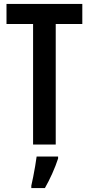

<svg xmlns="http://www.w3.org/2000/svg" viewBox="-20 -734 452 975"><path d="M263 0H148V-612H13V-714H398V-612H263ZM275 71Q263 108 245 148Q227 188 208 221H139V209Q143 191 148.5 164.5Q154 138 158.5 110Q163 82 166 61H275Z"/></svg>

Font: Noto Sans Tamil ExtraCondensed SemiBold
Style: Regular
Weight: 600
Width: 2
Designer: Jelle Bosma - Monotype Design Team
Foundry: Monotype Imaging Inc.
Version: Version 2.004; ttfautohint (v1.8.4.7-5d5b)